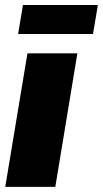

<svg xmlns="http://www.w3.org/2000/svg" viewBox="-20 -731 403 751"><path d="M0.5 0 87.4 -522.5H282.7L196.3 0ZM362.8 -711.4 343.8 -598.1H50.8L69.8 -711.4Z"/></svg>

Font: Inter 28pt Black
Style: Italic
Weight: 900
Italic angle: -9.3988°
Designer: Rasmus Andersson
Foundry: rsms
Version: Version 4.001;git-66647c0bb